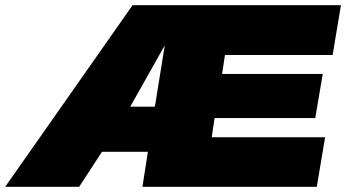

<svg xmlns="http://www.w3.org/2000/svg" viewBox="-64 -720 1334 740"><path d="M485 0 506 -135H329L241 0H-44L447 -700H1250L1218 -508H803L792 -435H1180L1151 -265H763L752 -191H1189L1157 0ZM438 -309H533L571 -545Z"/></svg>

Font: Georama Extended Black
Style: Italic
Weight: 900
Width: 7
Italic angle: -9°
Designer: Jean-Baptiste Levee
Foundry: Production Type
Version: Version 1.000